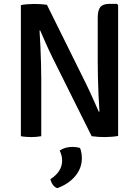

<svg xmlns="http://www.w3.org/2000/svg" viewBox="-20 -708 722 998"><path d="M88.5 -681.5Q102 -684.5 123 -686Q144 -687.5 156.5 -687.5Q169.5 -687.5 188.2 -686.5Q207 -685.5 224 -683L194.5 -550.5L185.5 -549Q188 -513 190 -468.5Q192 -424 193.2 -378.8Q194.5 -333.5 194.5 -296V0Q180.5 2.5 167 3.5Q153.5 4.5 142 4.5Q131.5 4.5 116.8 3.5Q102 2.5 88.5 0ZM252 -410.5Q233.5 -448 218 -483.2Q202.5 -518.5 189 -549.5L136 -613.5L224 -683L427 -273Q446.5 -233 463.2 -195.2Q480 -157.5 493.5 -127L550.5 -67L456.5 0ZM594 -682V-1.5Q580 1.5 559.8 3Q539.5 4.5 524.5 4.5Q510 4.5 492 3.5Q474 2.5 456.5 0L488 -126.5L497 -128Q494 -169 492 -215.8Q490 -262.5 489 -307Q488 -351.5 488 -386V-617Q488 -655 501.8 -671.5Q515.5 -688 550 -688H587.5ZM396 61.5Q400 70 402.8 85Q405.5 100 405.5 114Q405.5 166.5 371 207.5Q336.5 248.5 278 270Q264 265.5 254.8 252.5Q245.5 239.5 242 223.5Q303 184 303 126.5Q303 113.5 299.5 99.8Q296 86 290 74.5Q318 55.5 358 55.5Q378 55.5 396 61.5Z"/></svg>

Font: Signika Negative Medium
Style: Regular
Weight: 500
Designer: Anna Giedry
Foundry: Anna Giedry
Version: Version 2.001